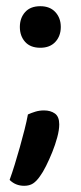

<svg xmlns="http://www.w3.org/2000/svg" viewBox="-20 -480 260 619"><path d="M44 -393Q44 -422 61 -441Q78 -460 110 -460Q141 -460 158.5 -441Q176 -422 176 -393Q176 -364 158.5 -345Q141 -326 110 -326Q78 -326 61 -345Q44 -364 44 -393ZM109 88Q98 104 86.5 111.5Q75 119 58 119Q30 119 11 100Q19 78 27.5 50.5Q36 23 44 -5.5Q52 -34 59 -61.5Q66 -89 70 -111Q81 -116 94 -120Q107 -124 122 -124Q143 -124 157 -114Q171 -104 171 -79Q171 -61 164.5 -37Q158 -13 148.5 10.5Q139 34 128.5 55Q118 76 109 88Z"/></svg>

Font: Baloo Chettan 2 Medium
Style: Regular
Weight: 500
Designer: Maithili Shingre, Unnati Kotecha and Ek Type
Foundry: Ek Type
Version: Version 1.640;hotconv 1.0.111;makeotfexe 2.5.65597; ttfautoh